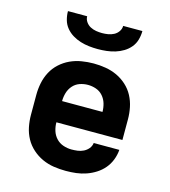

<svg xmlns="http://www.w3.org/2000/svg" viewBox="-111 -829 822 927"><g transform="rotate(15 300.0 -366.0)"><path d="M303 8Q273 8 243 3.5Q213 -1 185.5 -13.5Q158 -26 135 -46.5Q112 -67 97.5 -93.5Q83 -120 77 -150Q71 -180 71 -210V-310Q71 -340 77 -369.5Q83 -399 97 -425.5Q111 -452 133.5 -472.5Q156 -493 183 -505.5Q210 -518 240 -523Q270 -528 300 -528Q330 -528 360 -523Q390 -518 417 -505.5Q444 -493 466.5 -472.5Q489 -452 503 -425.5Q517 -399 523 -369.5Q529 -340 529 -310V-207H199Q199 -185 205.5 -164.5Q212 -144 226.5 -128.5Q241 -113 261.5 -106Q282 -99 303 -99Q318 -99 333.5 -101Q349 -103 363 -110Q377 -117 387 -129Q397 -141 399 -157H527Q525 -131 515.5 -106.5Q506 -82 489.5 -62.5Q473 -43 451 -29Q429 -15 404.5 -6.5Q380 2 354.5 5Q329 8 303 8ZM199 -313H401Q401 -334 395 -354.5Q389 -375 375 -391Q361 -407 341 -414Q321 -421 300 -421Q279 -421 259 -414Q239 -407 225 -391Q211 -375 205 -354.5Q199 -334 199 -313ZM300 -600Q278 -600 256 -602.5Q234 -605 213 -611.5Q192 -618 173 -629.5Q154 -641 140 -658Q126 -675 120 -696.5Q114 -718 114 -740H210Q210 -725 219 -712Q228 -699 241.5 -692Q255 -685 270 -682.5Q285 -680 300 -680Q315 -680 330 -682.5Q345 -685 358.5 -692Q372 -699 381 -712Q390 -725 390 -740H486Q486 -718 480 -696.5Q474 -675 460 -658Q446 -641 427 -629.5Q408 -618 387 -611.5Q366 -605 344 -602.5Q322 -600 300 -600Z"/></g></svg>

Font: Iosevka SS04 XBd Ex
Style: Regular
Weight: 800
Width: 7
Monospace: yes
Designer: Belleve Invis
Foundry: Belleve Invis
Version: Version 19.0.0; ttfautohint (v1.8.4)